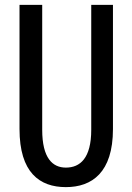

<svg xmlns="http://www.w3.org/2000/svg" viewBox="-20 -755 540 787"><path d="M250 12C357 12 443 -48 443 -226V-735H354V-223C354 -106 308 -68 250 -68C196 -68 153 -106 153 -223V-735H60V-226C60 -48 142 12 250 12Z"/></svg>

Font: Noto Sans Mono CJK HK
Style: Regular
Weight: 400
Designer: Ryoko NISHIZUKA 西塚涼子 (kana, bopomofo & ideographs); Paul D. Hunt (Latin, Greek & Cyrillic); Sandoll Communications 산돌커뮤니
Foundry: Adobe
Version: Version 2.004;hotconv 1.0.118;makeotfexe 2.5.65603